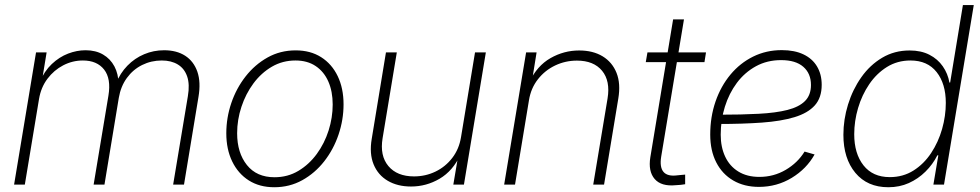

<svg xmlns="http://www.w3.org/2000/svg" viewBox="-20 -748 3971 778"><path d="M37.1 0 126 -535.6H168.9L148.9 -413.6L140.6 -415Q159.7 -460 189.9 -488.5Q220.2 -517.1 255.9 -530.8Q291.5 -544.4 326.7 -544.4Q367.7 -544.4 397.5 -527.1Q427.2 -509.8 443.6 -479Q460 -448.2 460.4 -406.7L450.2 -409.7Q466.8 -451.7 496.3 -481.9Q525.9 -512.2 564.2 -528.3Q602.5 -544.4 645 -544.4Q695.8 -544.4 730.5 -522Q765.1 -499.5 779.8 -457.3Q794.4 -415 784.2 -355L725.6 0H681.6L741.2 -357.9Q749.5 -406.2 738.3 -438.5Q727.1 -470.7 700.4 -486.8Q673.8 -502.9 635.7 -502.9Q592.8 -502.9 555.9 -484.6Q519 -466.3 494.1 -432.1Q469.2 -397.9 461.4 -351.6L403.3 0H359.4L419.4 -360.8Q430.7 -429.2 401.9 -466.1Q373 -502.9 315.9 -502.9Q273.9 -502.9 236.3 -483.4Q198.7 -463.9 172.4 -429Q146 -394 138.2 -347.2L80.6 0Z M1091.3 10.7Q1031.7 10.7 988.3 -16.8Q944.8 -44.4 920.9 -93.8Q897 -143.1 897 -208Q897 -270.5 917.2 -330.3Q937.5 -390.1 975.1 -438.2Q1012.7 -486.3 1064.2 -515.1Q1115.7 -543.9 1178.2 -543.9Q1237.8 -543.9 1281.2 -516.4Q1324.7 -488.8 1348.4 -439.5Q1372.1 -390.1 1372.1 -325.2Q1372.1 -262.7 1351.8 -202.6Q1331.5 -142.6 1293.9 -94.5Q1256.3 -46.4 1204.8 -17.8Q1153.3 10.7 1091.3 10.7ZM1092.3 -29.8Q1146 -29.8 1189.2 -55.7Q1232.4 -81.5 1263.7 -124.3Q1294.9 -167 1311.5 -219.2Q1328.1 -271.5 1328.1 -324.7Q1328.1 -377.4 1310.5 -417.5Q1293 -457.5 1259.3 -480.2Q1225.6 -502.9 1177.2 -502.9Q1125 -502.9 1081.8 -477.8Q1038.6 -452.6 1007.1 -410.2Q975.6 -367.7 958.3 -315.2Q940.9 -262.7 940.9 -208Q940.9 -128.9 980.5 -79.3Q1020 -29.8 1092.3 -29.8Z M1645.5 7.8Q1590.8 7.8 1551.3 -15.4Q1511.7 -38.6 1493.9 -82Q1476.1 -125.5 1486.3 -185.5L1543.9 -535.6H1587.9L1530.3 -188Q1518.6 -117.2 1553.7 -75.2Q1588.9 -33.2 1657.7 -33.2Q1704.1 -33.2 1744.6 -52.7Q1785.2 -72.3 1812.7 -108.2Q1840.3 -144 1848.1 -192.4L1904.8 -535.6H1948.7L1859.9 0H1816.9L1837.4 -121.6H1846.2Q1814.9 -55.2 1761.2 -23.7Q1707.5 7.8 1645.5 7.8Z M2123.5 -342.3 2066.9 0H2022.9L2111.8 -535.6H2154.3L2134.8 -414.6L2125 -415.5Q2156.2 -481.4 2210.7 -512.5Q2265.1 -543.5 2326.7 -543.5Q2382.8 -543.5 2421.9 -519.8Q2460.9 -496.1 2478.3 -452.6Q2495.6 -409.2 2485.4 -348.6L2427.7 0H2383.8L2441.9 -349.1Q2453.6 -419.9 2419.7 -461.2Q2385.7 -502.4 2317.9 -502.4Q2271 -502.4 2229.5 -482.7Q2188 -462.9 2159.7 -426.8Q2131.3 -390.6 2123.5 -342.3Z M2840.8 -535.6 2834.5 -496.1H2596.7L2603.5 -535.6ZM2707.5 -669.4H2751.5L2659.2 -113.3Q2652.3 -70.3 2668.7 -51.3Q2685.1 -32.2 2725.1 -37.6Q2731.9 -38.1 2740.5 -39.1Q2749 -40 2756.3 -40.5V-1.5Q2748 0 2738.3 1Q2728.5 2 2718.8 2.4Q2659.7 8.3 2632.8 -22.7Q2606 -53.7 2615.2 -110.8Z M3055.2 9.3Q2995.6 9.3 2951.2 -16.6Q2906.7 -42.5 2882.3 -90.1Q2857.9 -137.7 2857.9 -202.6Q2857.9 -274.4 2879.4 -336.7Q2900.9 -398.9 2939.9 -445.8Q2979 -492.7 3032 -518.8Q3085 -544.9 3147.9 -544.9Q3199.7 -544.9 3235.8 -527.6Q3272 -510.3 3290.8 -478.5Q3309.6 -446.8 3309.6 -404.3Q3309.6 -352.1 3281.5 -320.8Q3253.4 -289.6 3199.2 -273.2Q3145 -256.8 3067.1 -251.2Q2989.3 -245.6 2890.1 -245.6L2894 -283.2Q2984.4 -283.2 3054 -286.9Q3123.5 -290.5 3170.7 -302.5Q3217.8 -314.5 3241.9 -338.6Q3266.1 -362.8 3266.1 -403.8Q3266.1 -450.2 3235.1 -477.3Q3204.1 -504.4 3145 -504.4Q3088.4 -504.4 3043 -479.5Q2997.6 -454.6 2965.8 -412.1Q2934.1 -369.6 2917.2 -315.4Q2900.4 -261.2 2900.4 -202.1Q2900.4 -151.9 2918.5 -113.3Q2936.5 -74.7 2971.7 -53Q3006.8 -31.2 3057.1 -31.2Q3115.2 -31.2 3163.8 -59.8Q3212.4 -88.4 3240.2 -133.8L3280.8 -122.1Q3248.5 -64 3188.2 -27.3Q3127.9 9.3 3055.2 9.3Z M3579.6 10.7Q3494.6 10.7 3446 -47.6Q3397.5 -106 3397.5 -201.7Q3397.5 -263.7 3416.3 -324.5Q3435.1 -385.3 3470 -434.8Q3504.9 -484.4 3554.4 -513.9Q3604 -543.5 3666 -543.5Q3712.4 -543.5 3746.1 -526.1Q3779.8 -508.8 3800.3 -479.2Q3820.8 -449.7 3827.1 -413.6H3830.1L3881.8 -727.5H3925.8L3805.2 0H3762.2L3782.2 -118.7H3778.3Q3759.8 -82 3730.2 -52.7Q3700.7 -23.4 3662.8 -6.3Q3625 10.7 3579.6 10.7ZM3585.4 -30.3Q3639.2 -30.3 3681.4 -56.9Q3723.6 -83.5 3752.9 -127.7Q3782.2 -171.9 3797.4 -225.1Q3812.5 -278.3 3812.5 -331.1Q3812.5 -408.7 3775.4 -455.8Q3738.3 -502.9 3669.4 -502.9Q3616.2 -502.9 3574 -476.6Q3531.7 -450.2 3502.2 -406.7Q3472.7 -363.3 3457 -310.3Q3441.4 -257.3 3441.4 -204.1Q3441.4 -125.5 3479 -77.9Q3516.6 -30.3 3585.4 -30.3Z"/></svg>

Font: Inter 20pt ExtraLight
Style: Italic
Weight: 250
Italic angle: -9.3988°
Version: Version 4.001;git-66647c0bb